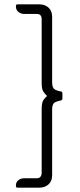

<svg xmlns="http://www.w3.org/2000/svg" viewBox="-20 -716 366 880"><path d="M161 144H60Q53 144 53 137V134Q53 119 64 110Q75 101 92 101H149Q160 101 165.5 94Q171 87 171 77V-218Q171 -247 180.5 -259.5Q190 -272 196 -276Q190 -281 180.5 -293.5Q171 -306 171 -334V-628Q171 -652 149 -652H92Q75 -652 64 -661.5Q53 -671 53 -686V-689Q53 -696 60 -696H161Q187 -696 203 -680.5Q219 -665 219 -639V-337Q219 -312 233 -305Q247 -298 257 -297Q266 -297 266 -288V-264Q266 -257 257 -255Q247 -254 233 -247.5Q219 -241 219 -216V88Q219 113 203 128.5Q187 144 161 144Z"/></svg>

Font: Zain Light
Style: Regular
Weight: 300
Designer: Zain,Boutros
Foundry: Mobile Telecommunications Company (Zain), 2024
Version: Version 1.51; ttfautohint (v1.8.4)